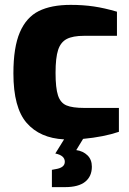

<svg xmlns="http://www.w3.org/2000/svg" viewBox="-20 -567 530 788"><path d="M321 3 293 49Q321 53 339 70.5Q357 88 357 117Q357 157 329.5 179Q302 201 247 201H193V130L209 127Q246 121 246 97Q246 71 207 63L243 5Q144 0 89.5 -62.5Q35 -125 35 -266Q35 -373 61.5 -434.5Q88 -496 139 -521.5Q190 -547 270 -547Q321 -547 365 -540.5Q409 -534 460 -519V-420H325Q279 -420 254 -407Q229 -394 218.5 -362Q208 -330 208 -268Q208 -206 218 -175.5Q228 -145 252.5 -134.5Q277 -124 327 -124H468V-26Q406 -5 321 3Z"/></svg>

Font: Exo ExtraBold
Style: Regular
Weight: 800
Designer: Natanael Gama
Foundry: Natanael Gama
Version: Version 1.500